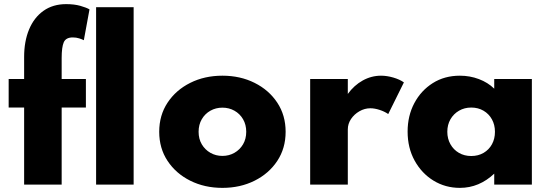

<svg xmlns="http://www.w3.org/2000/svg" viewBox="-20 -895 2683 931"><path d="M97 0V-373.5H22V-512H97V-619Q97 -694.5 121 -752.2Q145 -810 190.8 -842.5Q236.5 -875 301 -875Q340 -875 369.2 -866.8Q398.5 -858.5 414 -849.5L386.5 -700Q378 -704.5 363.8 -709Q349.5 -713.5 333 -713.5Q299.5 -713.5 289.2 -690Q279 -666.5 279 -613.5V-512H396.5V-373.5H279V0ZM446 0V-860H628V0Z M1058.5 16Q972 16 902.5 -18.8Q833 -53.5 792.5 -114.8Q752 -176 752 -256Q752 -336 792.5 -397.2Q833 -458.5 902.5 -493.2Q972 -528 1058.5 -528Q1145 -528 1214.5 -493.2Q1284 -458.5 1324.5 -397.2Q1365 -336 1365 -256Q1365 -176 1324.5 -114.8Q1284 -53.5 1214.5 -18.8Q1145 16 1058.5 16ZM1058.5 -139Q1090.5 -139 1116.8 -154Q1143 -169 1158.5 -195.2Q1174 -221.5 1174 -256Q1174 -290.5 1158.5 -317Q1143 -343.5 1116.8 -358.2Q1090.5 -373 1058.5 -373Q1026.5 -373 1000.2 -358.2Q974 -343.5 958.5 -317Q943 -290.5 943 -256Q943 -221.5 958.5 -195.2Q974 -169 1000.2 -154Q1026.5 -139 1058.5 -139Z M1484 0V-512H1666.5V-439.5Q1697 -481.5 1739 -504.8Q1781 -528 1827.5 -528Q1856 -528 1887 -519Q1918 -510 1938.5 -495.5L1862.5 -342Q1844.5 -354.5 1820.5 -362.2Q1796.5 -370 1776 -370Q1748 -370 1722.8 -355.5Q1697.5 -341 1682 -317.8Q1666.5 -294.5 1666.5 -267.5V0Z M2210 16Q2139.5 16 2082 -19.2Q2024.5 -54.5 1990.5 -116.2Q1956.5 -178 1956.5 -257Q1956.5 -333.5 1989 -394.8Q2021.5 -456 2078.5 -492Q2135.5 -528 2210 -528Q2258.5 -528 2302.2 -511.5Q2346 -495 2376.5 -465V-512H2559V0H2376.5V-53Q2340.5 -19 2298.8 -1.5Q2257 16 2210 16ZM2265 -138.5Q2299 -138.5 2325 -153.8Q2351 -169 2365.5 -195.5Q2380 -222 2380 -256Q2380 -290 2365.2 -316.5Q2350.5 -343 2324.5 -358.2Q2298.5 -373.5 2265 -373.5Q2232 -373.5 2205.8 -358.2Q2179.5 -343 2164.2 -316.5Q2149 -290 2149 -256Q2149 -222.5 2164 -195.8Q2179 -169 2205.2 -153.8Q2231.5 -138.5 2265 -138.5Z"/></svg>

Font: Spartan Thin ExtraBold
Style: Regular
Weight: 800
Version: Version 1.004